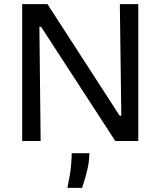

<svg xmlns="http://www.w3.org/2000/svg" viewBox="-20 -680 774 926"><path d="M87 0V-660H209L557 -122H565L558 -660H647V0H536L178 -551H170L176 0ZM305 226Q319 161 322.5 121Q326 81 326 59H411Q411 97 401 139.5Q391 182 376 226Z"/></svg>

Font: Bricolage Grotesque 10pt
Style: Regular
Weight: 400
Designer: Mathieu Triay
Foundry: Atelier Triay
Version: Version 1.000; ttfautohint (v1.8.4.7-5d5b);gftools[0.9.32]